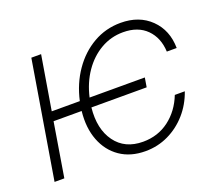

<svg xmlns="http://www.w3.org/2000/svg" viewBox="-96 -655 895 794"><g transform="rotate(-20 351.5 -258.0)"><path d="M520 -278.3 513.2 -237.3H270Q260.3 -145 301.8 -87.9Q343.3 -30.8 423.3 -30.8Q488.8 -30.8 538.1 -68.1Q587.4 -105.5 611.8 -168H655.8Q637.7 -115.7 602.8 -75.9Q567.9 -36.1 520.8 -13.4Q473.6 9.3 419.4 9.3Q354 9.3 308.1 -22.2Q262.2 -53.7 240.7 -109.4Q219.2 -165 227.1 -237.3H103.5L64.5 0H21.5L106.9 -515.6H149.9L110.4 -278.3H233.9Q250 -350.6 288.6 -406.2Q327.1 -461.9 382.1 -493.4Q437 -524.9 502.4 -524.9Q584 -524.9 634.3 -475.6Q684.6 -426.3 685.5 -347.7H642.1Q639.2 -409.7 601.6 -447.3Q564 -484.9 498.5 -484.9Q445.3 -484.9 400.1 -458.7Q355 -432.6 323 -386.2Q291 -339.8 276.9 -278.3Z"/></g></svg>

Font: Inter Display ExtraLight
Style: Italic
Weight: 200
Italic angle: -9.39999°
Designer: Rasmus Andersson
Foundry: rsms
Version: Version 4.000;git-a52131595